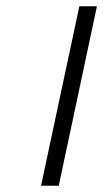

<svg xmlns="http://www.w3.org/2000/svg" viewBox="-20 -592 332 619"><path d="M112.3 6.8 235.8 -571.8H292.5L169.4 6.8Z"/></svg>

Font: Linux Biolinum G
Style: Italic
Weight: 400
Italic angle: -12°
Designer: Philipp H. Poll
Foundry: Philipp H. Poll
Version: Version 0.5.1